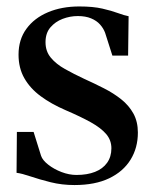

<svg xmlns="http://www.w3.org/2000/svg" viewBox="-20 -548 463 580"><path d="M205 11Q167 11 133 2.5Q99 -6 72.5 -15Q46 -24 30 -26L31 -149.5H81.5L104 -77.5Q108.5 -64 125.8 -50.5Q143 -37 166 -28.2Q189 -19.5 211 -19.5Q243.5 -19.5 267 -28.8Q290.5 -38 303.5 -56.2Q316.5 -74.5 316.5 -100Q316.5 -124.5 300.8 -143Q285 -161.5 254.5 -178.5Q224 -195.5 178.5 -215Q134.5 -234 102.8 -257.5Q71 -281 53.5 -311.8Q36 -342.5 36 -383Q36 -428.5 59.8 -461Q83.5 -493.5 125 -511Q166.5 -528.5 219.5 -528.5Q261 -528.5 289.2 -522Q317.5 -515.5 336.2 -508.5Q355 -501.5 368.5 -499L367 -380H319.5L297.5 -449Q292.5 -462.5 282.2 -474Q272 -485.5 255.2 -492.5Q238.5 -499.5 215 -499.5Q191.5 -499.5 169.2 -491Q147 -482.5 132.2 -465.2Q117.5 -448 117.5 -420.5Q117.5 -393 133.5 -373.8Q149.5 -354.5 176.2 -339.5Q203 -324.5 234 -310Q265 -296 294 -281.2Q323 -266.5 346.2 -248Q369.5 -229.5 383 -205Q396.5 -180.5 396.5 -147.5Q396.5 -101.5 374.5 -65.8Q352.5 -30 310 -9.5Q267.5 11 205 11Z"/></svg>

Font: Merriweather 120pt Medium
Style: Regular
Weight: 500
Version: Version 2.100